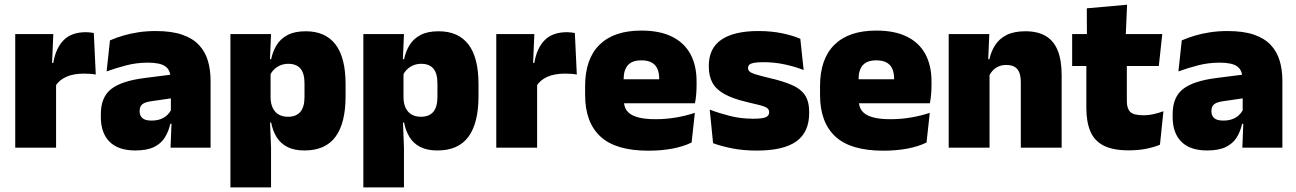

<svg xmlns="http://www.w3.org/2000/svg" viewBox="-20 -640 5617 832"><path d="M220.5 -267.5 169.5 -367.5H211Q221 -430 255 -465.2Q289 -500.5 352.5 -500.5Q362 -500.5 370.2 -499.5Q378.5 -498.5 386.5 -497L395 -317Q385 -319 371.2 -320Q357.5 -321 344.5 -321Q297.5 -321 266.5 -306.8Q235.5 -292.5 220.5 -267.5ZM46 0V-492.5H211L204 -329.5H223V0Z M719 0 724 -126 720.5 -130.5V-283.5L719 -301.5Q719 -336 696.8 -352.2Q674.5 -368.5 621 -368.5Q572.5 -368.5 527.8 -357Q483 -345.5 442 -330.5L456.5 -465Q481.5 -476 512 -485.2Q542.5 -494.5 578.5 -500Q614.5 -505.5 655 -505.5Q723.5 -505.5 769.2 -489.8Q815 -474 842 -445.2Q869 -416.5 880.8 -377Q892.5 -337.5 892.5 -290V0ZM566.5 12Q492.5 12 454.8 -25.8Q417 -63.5 417 -133V-145.5Q417 -219.5 462.2 -254.5Q507.5 -289.5 607 -302L732.5 -318L743 -217L636.5 -201.5Q607.5 -197.5 596.2 -187.8Q585 -178 585 -159V-157Q585 -139.5 596.8 -128.5Q608.5 -117.5 636 -117.5Q659 -117.5 675.8 -123.8Q692.5 -130 703.8 -140.5Q715 -151 721.5 -163.5L746.5 -103.5H718Q710.5 -70 694.2 -44Q678 -18 647.5 -3Q617 12 566.5 12Z M1299.5 12Q1255 12 1225.5 -3Q1196 -18 1179 -45.2Q1162 -72.5 1155 -109H1112.5L1152.5 -216.5Q1153 -191 1161.8 -172.5Q1170.5 -154 1187.2 -144Q1204 -134 1228 -134Q1263.5 -134 1281.5 -155.2Q1299.5 -176.5 1299.5 -219V-279Q1299.5 -322 1282 -342.8Q1264.5 -363.5 1229 -363.5Q1210 -363.5 1194 -356.5Q1178 -349.5 1166.5 -337.8Q1155 -326 1149.5 -311.5L1109 -383.5H1155Q1162 -417.5 1179 -445Q1196 -472.5 1226.5 -488.5Q1257 -504.5 1305 -504.5Q1390 -504.5 1433.8 -447.5Q1477.5 -390.5 1477.5 -275.5V-223Q1477.5 -106.5 1433.8 -47.2Q1390 12 1299.5 12ZM978.5 172V-492.5H1154.5L1148.5 -352L1152.5 -340V-158L1149.5 -128.5L1154.5 0V172Z M1875.5 12Q1831 12 1801.5 -3Q1772 -18 1755 -45.2Q1738 -72.5 1731 -109H1688.5L1728.5 -216.5Q1729 -191 1737.8 -172.5Q1746.5 -154 1763.2 -144Q1780 -134 1804 -134Q1839.5 -134 1857.5 -155.2Q1875.5 -176.5 1875.5 -219V-279Q1875.5 -322 1858 -342.8Q1840.5 -363.5 1805 -363.5Q1786 -363.5 1770 -356.5Q1754 -349.5 1742.5 -337.8Q1731 -326 1725.5 -311.5L1685 -383.5H1731Q1738 -417.5 1755 -445Q1772 -472.5 1802.5 -488.5Q1833 -504.5 1881 -504.5Q1966 -504.5 2009.8 -447.5Q2053.5 -390.5 2053.5 -275.5V-223Q2053.5 -106.5 2009.8 -47.2Q1966 12 1875.5 12ZM1554.5 172V-492.5H1730.5L1724.5 -352L1728.5 -340V-158L1725.5 -128.5L1730.5 0V172Z M2305 -267.5 2254 -367.5H2295.5Q2305.5 -430 2339.5 -465.2Q2373.5 -500.5 2437 -500.5Q2446.5 -500.5 2454.8 -499.5Q2463 -498.5 2471 -497L2479.5 -317Q2469.5 -319 2455.8 -320Q2442 -321 2429 -321Q2382 -321 2351 -306.8Q2320 -292.5 2305 -267.5ZM2130.5 0V-492.5H2295.5L2288.5 -329.5H2307.5V0Z M2789.5 13Q2648 13 2581.8 -48.5Q2515.5 -110 2515.5 -228.5V-267Q2515.5 -384.5 2577.8 -446Q2640 -507.5 2759.5 -507.5Q2839 -507.5 2892 -481.2Q2945 -455 2971.8 -405.8Q2998.5 -356.5 2998.5 -287V-271.5Q2998.5 -251.5 2996.8 -230.8Q2995 -210 2991.5 -192.5H2833Q2835 -223 2835.8 -250Q2836.5 -277 2836.5 -298.5Q2836.5 -324.5 2828.5 -342.2Q2820.5 -360 2803.5 -369.2Q2786.5 -378.5 2759.5 -378.5Q2719 -378.5 2700.8 -357.5Q2682.5 -336.5 2682.5 -298V-253.5L2683.5 -234.5V-203.5Q2683.5 -188 2689 -173.5Q2694.5 -159 2709.2 -147.8Q2724 -136.5 2751.2 -130Q2778.5 -123.5 2822 -123.5Q2866.5 -123.5 2909 -130.8Q2951.5 -138 2991 -151L2977 -22.5Q2942.5 -5.5 2894.8 3.8Q2847 13 2789.5 13ZM2609 -192.5V-296.5H2956V-192.5Z M3259.5 12.5Q3201 12.5 3153 3Q3105 -6.5 3070 -19.5L3055.5 -165Q3094.5 -150 3142.2 -137.8Q3190 -125.5 3244 -125.5Q3283.5 -125.5 3298.2 -132Q3313 -138.5 3313 -153V-154Q3313 -165 3304.5 -171.5Q3296 -178 3274.8 -183.8Q3253.5 -189.5 3216 -198Q3154.5 -212.5 3118.5 -232.8Q3082.5 -253 3067 -282Q3051.5 -311 3051.5 -351V-355Q3051.5 -431 3106.2 -468.2Q3161 -505.5 3266 -505.5Q3322.5 -505.5 3369.2 -495.8Q3416 -486 3448 -472L3462.5 -336.5Q3426 -351 3381 -360.8Q3336 -370.5 3289 -370.5Q3262 -370.5 3247.2 -367.8Q3232.5 -365 3227 -359.5Q3221.5 -354 3221.5 -346V-345Q3221.5 -336 3228.5 -329.8Q3235.5 -323.5 3255 -317.5Q3274.5 -311.5 3312 -302.5Q3373.5 -288.5 3412 -271.5Q3450.5 -254.5 3468.5 -227.2Q3486.5 -200 3486.5 -153.5V-150.5Q3486.5 -67.5 3431 -27.5Q3375.5 12.5 3259.5 12.5Z M3807.5 13Q3666 13 3599.8 -48.5Q3533.5 -110 3533.5 -228.5V-267Q3533.5 -384.5 3595.8 -446Q3658 -507.5 3777.5 -507.5Q3857 -507.5 3910 -481.2Q3963 -455 3989.8 -405.8Q4016.5 -356.5 4016.5 -287V-271.5Q4016.5 -251.5 4014.8 -230.8Q4013 -210 4009.5 -192.5H3851Q3853 -223 3853.8 -250Q3854.5 -277 3854.5 -298.5Q3854.5 -324.5 3846.5 -342.2Q3838.5 -360 3821.5 -369.2Q3804.5 -378.5 3777.5 -378.5Q3737 -378.5 3718.8 -357.5Q3700.5 -336.5 3700.5 -298V-253.5L3701.5 -234.5V-203.5Q3701.5 -188 3707 -173.5Q3712.5 -159 3727.2 -147.8Q3742 -136.5 3769.2 -130Q3796.5 -123.5 3840 -123.5Q3884.5 -123.5 3927 -130.8Q3969.5 -138 4009 -151L3995 -22.5Q3960.5 -5.5 3912.8 3.8Q3865 13 3807.5 13ZM3627 -192.5V-296.5H3974V-192.5Z M4403.5 0V-283Q4403.5 -306.5 4397.8 -323.5Q4392 -340.5 4378 -349.5Q4364 -358.5 4340 -358.5Q4321.5 -358.5 4307 -352Q4292.5 -345.5 4282.2 -334.8Q4272 -324 4266 -310.5L4239 -383.5H4267.5Q4275 -418 4292.8 -445.2Q4310.5 -472.5 4342.2 -488.5Q4374 -504.5 4423.5 -504.5Q4477.5 -504.5 4512.2 -483.5Q4547 -462.5 4563.8 -420.2Q4580.5 -378 4580.5 -313.5V0ZM4091 0V-492.5H4267L4261.5 -366L4268 -348V0Z M4871 11.5Q4802.5 11.5 4762.2 -9.2Q4722 -30 4704.8 -71Q4687.5 -112 4687.5 -172V-436H4863V-202Q4863 -170 4877.5 -155.2Q4892 -140.5 4934.5 -140.5Q4957.5 -140.5 4980.2 -145.8Q5003 -151 5021.5 -158L5006.5 -13Q4980.5 -2 4946.5 4.8Q4912.5 11.5 4871 11.5ZM4626 -354V-492.5H5016.5L5001.5 -354ZM4690 -480.5 4689.5 -604 4864 -619.5 4858 -480.5Z M5363.5 0 5368.5 -126 5365 -130.5V-283.5L5363.5 -301.5Q5363.5 -336 5341.2 -352.2Q5319 -368.5 5265.5 -368.5Q5217 -368.5 5172.2 -357Q5127.5 -345.5 5086.5 -330.5L5101 -465Q5126 -476 5156.5 -485.2Q5187 -494.5 5223 -500Q5259 -505.5 5299.5 -505.5Q5368 -505.5 5413.8 -489.8Q5459.5 -474 5486.5 -445.2Q5513.5 -416.5 5525.2 -377Q5537 -337.5 5537 -290V0ZM5211 12Q5137 12 5099.2 -25.8Q5061.5 -63.5 5061.5 -133V-145.5Q5061.5 -219.5 5106.8 -254.5Q5152 -289.5 5251.5 -302L5377 -318L5387.5 -217L5281 -201.5Q5252 -197.5 5240.8 -187.8Q5229.5 -178 5229.5 -159V-157Q5229.5 -139.5 5241.2 -128.5Q5253 -117.5 5280.5 -117.5Q5303.5 -117.5 5320.2 -123.8Q5337 -130 5348.2 -140.5Q5359.5 -151 5366 -163.5L5391 -103.5H5362.5Q5355 -70 5338.8 -44Q5322.5 -18 5292 -3Q5261.5 12 5211 12Z"/></svg>

Font: Anek Gurmukhi ExtraBold
Style: Regular
Weight: 800
Designer: Sarang Kulkarni (Gurmukhi), Yesha Goshar (Latin)
Foundry: Ek Type
Version: Version 1.003